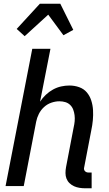

<svg xmlns="http://www.w3.org/2000/svg" viewBox="-20 -1003 590 1035"><path d="M474 12H440Q424 12 408.5 9.5Q393 7 379.5 1Q366 -5 355 -15.5Q344 -26 338.5 -40Q333 -54 333 -70Q333 -86 336 -102L377 -316Q381 -333 382.5 -349.5Q384 -366 382 -382Q380 -398 374.5 -412.5Q369 -427 358 -437.5Q347 -448 332 -452.5Q317 -457 300 -457Q279 -457 257 -449.5Q235 -442 217.5 -426Q200 -410 189.5 -389Q179 -368 175 -347L108 0H10L154 -740H252L196 -455Q209 -475 227 -492Q245 -509 266 -520.5Q287 -532 309.5 -537Q332 -542 354 -542Q382 -542 407 -533Q432 -524 448 -505Q464 -486 472 -461Q480 -436 481.5 -409.5Q483 -383 480.5 -355.5Q478 -328 472 -300L434 -102Q432 -96 433 -90.5Q434 -85 437.5 -81Q441 -77 446 -75Q451 -73 457 -73H474ZM113 -808 70 -847 195 -983H305L375 -842L322 -813L240 -924Z"/></svg>

Font: Lode Dark Term
Style: Bold Italic
Weight: 700
Italic angle: -11°
Monospace: yes
Designer: Belleve Invis
Foundry: Belleve Invis
Version: Version 29.2.0